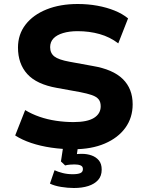

<svg xmlns="http://www.w3.org/2000/svg" viewBox="-20 -736 728 961"><path d="M348 11Q291 11 236.5 3Q182 -5 136 -20.5Q90 -36 56 -58L106 -185Q139 -165 178 -151.5Q217 -138 260.5 -131.5Q304 -125 348 -125Q417 -125 450.5 -146Q484 -167 484 -204Q484 -226 473.5 -239Q463 -252 440 -260Q417 -268 381 -275L265 -296Q163 -314 116.5 -365.5Q70 -417 70 -498Q70 -564 108 -613Q146 -662 213.5 -689Q281 -716 369 -716Q420 -716 467 -707.5Q514 -699 553.5 -683Q593 -667 621 -644L572 -519Q530 -551 478.5 -565.5Q427 -580 368 -580Q327 -580 295.5 -570.5Q264 -561 247.5 -543.5Q231 -526 231 -500Q231 -470 252 -453.5Q273 -437 328 -427L443 -406Q545 -389 594.5 -340.5Q644 -292 644 -214Q644 -147 607.5 -96.5Q571 -46 504.5 -17.5Q438 11 348 11ZM350 205Q319 205 285.5 199.5Q252 194 230 183L253 116Q270 124 293.5 130Q317 136 344 136Q369 136 382 130.5Q395 125 395 110Q395 97 383.5 92Q372 87 353 87Q345 87 331 88Q317 89 306 92L285 72L299 -20H373L361 62L327 43Q338 38 355.5 36Q373 34 390 34Q416 34 438.5 42Q461 50 475 67Q489 84 489 113Q489 145 471 165Q453 185 422 195Q391 205 350 205Z"/></svg>

Font: Nunito Sans 8pt ExtraBold
Style: Regular
Weight: 800
Version: Version 3.101;gftools[0.9.27]